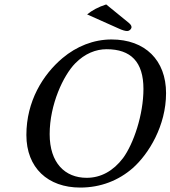

<svg xmlns="http://www.w3.org/2000/svg" viewBox="-20 -836 769 866"><path d="M579 -78C651 -142 729 -269 729 -416C729 -564 635 -658 483 -658C402 -658 325 -627 262 -574C173 -499 99 -379 99 -227C99 -79 196 10 342 10C434 10 515 -22 579 -78ZM461 -614C570 -614 627 -557 627 -435C627 -318 582 -187 535 -123C491 -65 435 -34 371 -34C273 -34 204 -101 204 -231C204 -365 266 -496 319 -550C363 -595 413 -614 461 -614ZM459 -816C422 -804 395 -789 373 -771L514 -708C533 -699 546 -696 554 -696C562 -696 571 -703 573 -711C574 -718 571 -724 562 -732Z"/></svg>

Font: Libertinus Sans
Style: Italic
Weight: 400
Italic angle: -12°
Designer: Philipp H. Poll, Khaled Hosny
Foundry: Caleb Maclennan
Version: Version 7.050;RELEASE